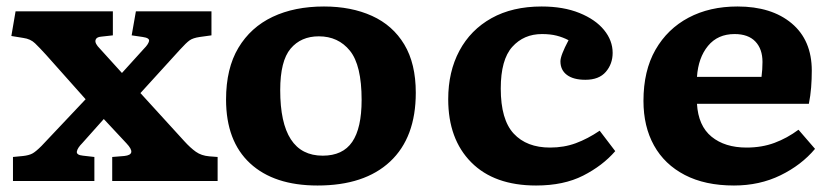

<svg xmlns="http://www.w3.org/2000/svg" viewBox="-20 -558 2576 592"><path d="M20 0V-74L51 -77Q69 -79 79.5 -84.5Q90 -90 108 -108L244 -252L122 -389Q102 -411 88 -424.5Q74 -438 52 -441L15 -447L28 -523H328V-449L292 -445Q277 -444 274.5 -434Q272 -424 288 -408L356 -333L424 -408Q437 -421 439.5 -431Q442 -441 420 -444L386 -449L399 -523H632V-449L596 -444Q575 -441 564.5 -433.5Q554 -426 535 -405L413 -271L548 -123Q567 -102 584 -90Q601 -78 625 -76L651 -74V0H326V-74L363 -77Q403 -81 370 -116L300 -191L234 -117Q219 -102 217 -91Q215 -80 236 -78L271 -74V0Z M959 14Q825 14 751 -54.5Q677 -123 677 -251Q677 -347 715 -410.5Q753 -474 820.5 -506Q888 -538 979 -538Q1063 -538 1127 -509Q1191 -480 1226.5 -421Q1262 -362 1262 -272Q1262 -134 1183 -60Q1104 14 959 14ZM975 -78Q1037 -78 1066 -120.5Q1095 -163 1095 -250Q1095 -357 1059 -401.5Q1023 -446 963 -446Q908 -446 876 -408Q844 -370 844 -280Q844 -78 975 -78Z M1633 14Q1504 14 1433 -57.5Q1362 -129 1362 -252Q1362 -337 1396.5 -401.5Q1431 -466 1495.5 -502Q1560 -538 1650 -538Q1717 -538 1766.5 -518Q1816 -498 1842.5 -465.5Q1869 -433 1869 -395Q1869 -361 1848 -336.5Q1827 -312 1785 -312Q1748 -312 1728 -327Q1708 -342 1708 -369Q1708 -387 1733 -434Q1716 -443 1696.5 -448Q1677 -453 1651 -453Q1595 -453 1559.5 -413.5Q1524 -374 1524 -285Q1524 -189 1564 -146Q1604 -103 1676 -103Q1719 -103 1755.5 -116.5Q1792 -130 1829 -155L1877 -92Q1838 -47 1778 -16.5Q1718 14 1633 14Z M2243 14Q2154 14 2091.5 -18.5Q2029 -51 1996.5 -109.5Q1964 -168 1964 -247Q1964 -340 2001 -404.5Q2038 -469 2103 -503.5Q2168 -538 2254 -538Q2359 -538 2421 -486Q2483 -434 2483 -340Q2483 -314 2481 -288.5Q2479 -263 2474 -238H2129Q2133 -170 2174 -136.5Q2215 -103 2282 -103Q2329 -103 2368 -117.5Q2407 -132 2442 -158L2493 -99Q2451 -49 2386.5 -17.5Q2322 14 2243 14ZM2129 -321H2328Q2331 -344 2331 -367Q2331 -407 2309 -430Q2287 -453 2245 -453Q2193 -453 2163 -416.5Q2133 -380 2129 -321Z"/></svg>

Font: Literata 7pt
Style: Bold
Weight: 700
Designer: Latin by Veronika Burian and Jose Scaglione. Greek by Irene Vlachou. Cyrillic by Vera Evstafieva.
Foundry: TypeTogether
Version: Version 3.002